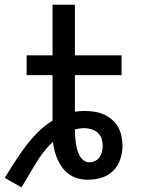

<svg xmlns="http://www.w3.org/2000/svg" viewBox="-20 -755 640 815"><path d="M71 40 0 0Q21 -34 42.5 -67.5Q64 -101 88 -133Q112 -165 140.5 -193.5Q169 -222 203 -243V-436H93V-520H203V-735H298V-520H496V-436H298V-281Q308 -282 318 -283Q328 -284 337 -284Q358 -284 379 -281Q400 -278 419 -270Q438 -262 454 -248.5Q470 -235 480.5 -217Q491 -199 495.5 -178.5Q500 -158 500 -137Q500 -108 490.5 -79Q481 -50 460 -29.5Q439 -9 410.5 -0.5Q382 8 353 8Q332 8 312.5 3Q293 -2 276 -13.5Q259 -25 246.5 -41Q234 -57 225.5 -75.5Q217 -94 212 -113.5Q207 -133 205 -153Q183 -133 165 -109.5Q147 -86 131.5 -61Q116 -36 101.5 -10.5Q87 15 71 40ZM358 -66Q371 -66 383 -71.5Q395 -77 402.5 -87.5Q410 -98 413 -110.5Q416 -123 416 -136Q416 -152 411 -167Q406 -182 394.5 -192Q383 -202 368 -206.5Q353 -211 337 -211Q328 -211 318 -209.5Q308 -208 298 -206V-201Q298 -188 299 -174.5Q300 -161 302 -147.5Q304 -134 307.5 -121Q311 -108 317 -96Q323 -84 334 -75Q345 -66 358 -66Z"/></svg>

Font: Iosevka Medium Extended
Style: Regular
Weight: 500
Width: 7
Monospace: yes
Designer: Belleve Invis
Foundry: Belleve Invis
Version: Version 32.5.0; ttfautohint (v1.8.4)